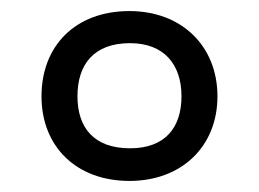

<svg xmlns="http://www.w3.org/2000/svg" viewBox="-20 -744 468 347"><path d="M214 -417C308 -417 373 -479 373 -570C373 -661 308 -724 214 -724C116 -724 55 -661 55 -570C55 -479 118 -417 214 -417ZM215 -476C149 -476 120 -514 120 -570C120 -628 150 -666 215 -666C276 -666 308 -628 308 -570C308 -514 279 -476 215 -476Z"/></svg>

Font: Noto Sans Mro
Style: Regular
Weight: 400
Designer: Monotype Design Team
Foundry: Monotype Imaging Inc.
Version: Version 2.001